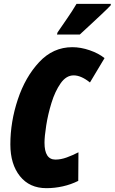

<svg xmlns="http://www.w3.org/2000/svg" viewBox="-20 -970 598 1001"><path d="M222 11Q265 11 307.5 1.5Q350 -8 388 -27L389 -176Q358 -160 327.5 -149Q297 -138 269 -138Q212 -138 212 -226Q212 -258 221 -316Q230 -374 248.5 -434Q267 -494 296 -535.5Q325 -577 364 -577Q403 -577 449 -540L525 -667Q494 -692 447.5 -708Q401 -724 357 -724Q257 -724 184.5 -646.5Q112 -569 73 -452Q34 -335 34 -217Q34 -114 84 -51.5Q134 11 222 11ZM277 -790H396Q409 -802 442 -832.5Q475 -863 508.5 -894.5Q542 -926 557 -942L558 -950H379Q356 -911 330.5 -874.5Q305 -838 280 -801Z"/></svg>

Font: Noto Sans Display Condensed Black
Style: Italic
Weight: 900
Width: 3
Italic angle: -192°
Designer: Monotype Design Team
Foundry: Monotype Imaging Inc.
Version: Version 1.900